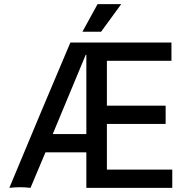

<svg xmlns="http://www.w3.org/2000/svg" viewBox="-20 -905 879 925"><path d="M319 -700H396H409H806V-612H495V-396H778V-308H495V-88H810V0H396V-171H199L127 0Q76 -6 25 0Q191 -399 319 -700ZM234 -259H396V-641H393ZM377 -752 450 -885H564L467 -752Z"/></svg>

Font: Rilu
Style: Bold
Weight: 500
Designer: Alí Sinisterra
Foundry: Alí Sinisterra
Version: ""